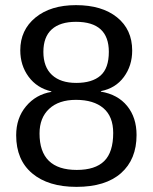

<svg xmlns="http://www.w3.org/2000/svg" viewBox="-20 -718 596 748"><path d="M512 -192Q512 -97 451.5 -43.5Q391 10 278 10Q168 10 105.5 -42.5Q43 -95 43 -191Q43 -258 81.5 -304Q120 -350 180 -360V-362Q124 -375 91.5 -419Q59 -463 59 -522Q59 -601 118 -649.5Q177 -698 276 -698Q377 -698 436 -650.5Q495 -603 495 -521Q495 -462 462.5 -418Q430 -374 373 -363V-361Q439 -350 475.5 -305Q512 -260 512 -192ZM404 -516Q404 -633 276 -633Q214 -633 181.5 -603.5Q149 -574 149 -516Q149 -457 182.5 -426Q216 -395 277 -395Q339 -395 371.5 -423.5Q404 -452 404 -516ZM421 -200Q421 -264 383 -296.5Q345 -329 276 -329Q209 -329 171.5 -294Q134 -259 134 -198Q134 -56 279 -56Q351 -56 386 -90.5Q421 -125 421 -200Z"/></svg>

Font: TharLon
Style: Regular
Weight: 400
Designer: Sai Zin Di Di Zone
Foundry: Sai Zin Di Di Zone, Sun Tun
Version: Version 1.003 September 27 2012